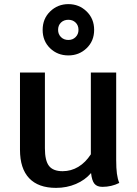

<svg xmlns="http://www.w3.org/2000/svg" viewBox="-20 -902 663 932"><path d="M559 -14Q521 5 477 5Q451 5 438.5 -10Q426 -25 422 -62Q393 -28 348.5 -9Q304 10 252 10Q166 10 121.5 -37Q77 -84 77 -175V-550H198V-182Q198 -122 218 -96.5Q238 -71 284 -71Q325 -71 360 -92Q395 -113 421 -153V-550H544V-126Q544 -85 547.5 -59Q551 -33 559 -14ZM187 -757Q187 -811 223.5 -846.5Q260 -882 312 -882Q364 -882 400.5 -846.5Q437 -811 437 -757Q437 -703 400.5 -668Q364 -633 312 -633Q259 -633 223 -668Q187 -703 187 -757ZM361 -757Q361 -779 347 -792.5Q333 -806 312 -806Q290 -806 276 -792.5Q262 -779 262 -757Q262 -736 276 -722Q290 -708 312 -708Q333 -708 347 -722Q361 -736 361 -757Z"/></svg>

Font: Krub SemiBold
Style: Regular
Weight: 600
Version: Version 1.000; ttfautohint (v1.6)